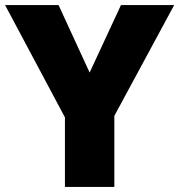

<svg xmlns="http://www.w3.org/2000/svg" viewBox="-20 -800 704 754"><path d="M332 -515 210 -780H0L235 -339V-66H429V-345L664 -780H455Z"/></svg>

Font: Noto Sans Malayalam UI Black
Style: Regular
Weight: 900
Designer: Jelle Bosma - Monotype Design Team
Foundry: Monotype Imaging Inc.
Version: Version 2.104